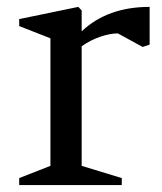

<svg xmlns="http://www.w3.org/2000/svg" viewBox="-20 -532 465 552"><path d="M330.1 -20V0H35.2V-20L125 -55.2V-421.9L35.2 -457V-477.1L205.1 -512.2L214.8 -502V-441.9Q289.1 -512.2 410.2 -512.2V-403.8L390.1 -397L318.8 -436Q296.9 -436 268.6 -426.5Q240.2 -417 214.8 -398.9V-55.2Z"/></svg>

Font: Amethysta
Style: Regular
Weight: 400
Designer: Konstantin Vinogradov, Alexei Vanyashin
Foundry: Cyreal (www.cyreal.org)
Version: Version 1.002